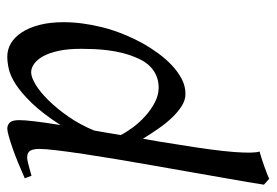

<svg xmlns="http://www.w3.org/2000/svg" viewBox="-136 -364 741 514"><g transform="rotate(-90 234.0 -106.5)"><path d="M297.9 -393.1Q284.7 -393.1 264.6 -380.9Q244.6 -368.7 222.7 -346.4Q200.7 -324.2 179.2 -293.2Q157.7 -262.2 142.1 -224.6Q139.2 -208.5 136.2 -190.7Q133.3 -172.9 129.9 -153.3Q137.2 -138.7 150.4 -120.8Q163.6 -103 180.7 -87.6Q197.8 -72.3 217.3 -62Q236.8 -51.8 256.8 -51.8Q283.2 -51.8 303.5 -66.2Q323.7 -80.6 335 -106.9Q343.8 -126 349.1 -146.7Q354.5 -167.5 356.9 -187.7Q359.4 -208 360.1 -226.6Q360.8 -245.1 360.8 -259.8Q360.8 -293.9 355.5 -319.1Q350.1 -344.2 341.1 -360.6Q332 -377 320.8 -385Q309.6 -393.1 297.9 -393.1ZM169.9 -424.8Q169.9 -410.2 166.7 -383.8Q163.6 -357.4 156.7 -314.5Q188 -362.8 215.3 -391.1Q242.7 -419.4 265.4 -434.1Q288.1 -448.7 306.6 -452.9Q325.2 -457 339.8 -457Q358.9 -457 375.5 -447.3Q392.1 -437.5 404.8 -418.2Q417.5 -398.9 424.8 -370.8Q432.1 -342.8 432.1 -306.2Q432.1 -257.3 418.5 -202.6Q404.8 -147.9 374 -91.8Q362.8 -72.3 348.4 -52.5Q334 -32.7 316.9 -16.6Q299.8 -0.5 280.5 9.8Q261.2 20 240.2 20Q223.6 20 207.8 10Q191.9 0 176.5 -16.1Q161.1 -32.2 147 -52.7Q132.8 -73.2 120.1 -93.8Q116.2 -72.8 112.5 -50.3Q108.9 -27.8 105 -2.9Q88.4 97.7 84.5 151.1Q80.6 204.6 85.9 218.3Q78.6 220.2 68.8 223.4Q59.1 226.6 48.6 230.2Q38.1 233.9 28.6 237.5Q19 241.2 12.7 244.1L-2.9 230Q-1 215.8 4.2 186Q9.3 156.2 16.4 116.2Q23.4 76.2 31.7 28.8Q40 -18.6 48.6 -67.4Q57.1 -116.2 65.2 -164.1Q73.2 -211.9 79.3 -252.7Q85.4 -293.5 89.1 -324.5Q92.8 -355.5 92.8 -371.1Q92.8 -382.3 90.8 -388.9Q88.9 -395.5 85.4 -398.7Q82 -401.9 78.1 -402.8Q74.2 -403.8 69.8 -403.8Q65.4 -403.8 57.1 -401.9Q48.8 -399.9 40.8 -397.7Q32.7 -395.5 26.9 -393.8Q21 -392.1 21 -392.1L14.2 -410.2Q34.7 -419.4 55.7 -428Q76.7 -436.5 95 -442.9Q113.3 -449.2 127.2 -453.1Q141.1 -457 147 -457Q156.7 -457 163.3 -450.4Q169.9 -443.8 169.9 -424.8Z"/></g></svg>

Font: Gentium
Style: Italic
Weight: 400
Italic angle: -7°
Designer: J. Victor Gaultney
Version: Version 1.02; 2005; OFL release